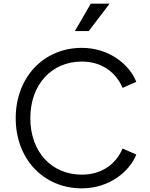

<svg xmlns="http://www.w3.org/2000/svg" viewBox="-20 -1019 821 1051"><path d="M466 -849 580 -999H477L390 -849ZM428 12C579 12 690 -81 726 -173L651 -206C614 -119 535 -63 428 -63C263 -63 146 -187 146 -372C146 -557 263 -682 428 -682C535 -682 614 -625 651 -538L726 -571C690 -664 579 -757 428 -757C218 -757 66 -595 66 -372C66 -149 218 12 428 12Z"/></svg>

Font: Plus Jakarta Sans
Style: Regular
Weight: 400
Designer: Gumpita Rahayu
Foundry: Tokotype
Version: Version 2.071;gftools[0.9.30]